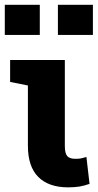

<svg xmlns="http://www.w3.org/2000/svg" viewBox="-34 -782 413 812"><path d="M253.9 10.3Q171.9 10.3 127.9 -33.7Q84 -77.6 84 -165.5V-420.4L8.8 -435.5V-528.3H240.2V-164.6Q240.2 -133.8 250.2 -122.1Q260.3 -110.4 283.7 -110.4Q298.3 -110.4 305.7 -111.6Q313 -112.8 331.5 -118.2L344.7 -4.4Q321.3 3.9 301 7.1Q280.8 10.3 253.9 10.3ZM210.9 -634.3V-761.7H358.9V-634.3ZM-13.7 -634.3V-761.7H134.3V-634.3Z"/></svg>

Font: Roboto Slab ExtraBold
Style: Regular
Weight: 800
Designer: Google
Version: Version 2.001; ttfautohint (v1.8.3)